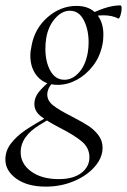

<svg xmlns="http://www.w3.org/2000/svg" viewBox="-64 -414 473 715"><path d="M-44 180Q-44 147 -23 120Q-2 93 29.5 71.5Q61 50 118 18L125 26Q117 31 83 51.5Q49 72 31 97.5Q13 123 13 153Q13 196 52 224.5Q91 253 155 253Q209 253 239 230Q269 207 269 172Q269 137 241.5 113.5Q214 90 159 62Q111 37 87.5 18.5Q64 0 64 -27Q64 -51 80.5 -71.5Q97 -92 134 -123L144 -115Q131 -108 121.5 -92.5Q112 -77 112 -62Q112 -39 134 -21.5Q156 -4 202 19Q240 39 262.5 53Q285 67 301.5 88Q318 109 318 136Q318 173 289 206.5Q260 240 211.5 260.5Q163 281 107 281Q38 281 -3 251.5Q-44 222 -44 180ZM49 -207Q49 -223 54 -246Q66 -309 114 -350.5Q162 -392 221 -392Q269 -392 295 -362.5Q321 -333 321 -285Q321 -263 317 -246Q308 -202 282 -168.5Q256 -135 221.5 -116.5Q187 -98 151 -98Q103 -98 76 -128.5Q49 -159 49 -207ZM263 -219Q266 -237 266 -256Q266 -304 248 -339Q230 -374 196 -374Q166 -374 140.5 -344.5Q115 -315 108 -271Q105 -252 105 -232Q105 -184 123.5 -150.5Q142 -117 176 -117Q206 -117 230.5 -144.5Q255 -172 263 -219ZM384 -394Q389 -394 389 -382Q389 -370 384.5 -356.5Q380 -343 376 -345Q354 -357 321 -357Q289 -357 258 -346L257 -353Q288 -371 322 -382.5Q356 -394 384 -394Z"/></svg>

Font: Cormorant Garamond
Style: Italic
Weight: 400
Italic angle: -10°
Designer: Christian Thalmann (Catharsis Fonts)
Foundry: Catharsis Fonts
Version: Version 4.000